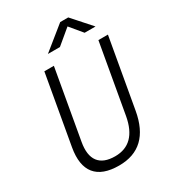

<svg xmlns="http://www.w3.org/2000/svg" viewBox="-215 -1011 1016 1134"><g transform="rotate(-30 293.0 -444.0)"><path d="M258.3 9.8Q145 9.8 97.4 -49.1Q49.8 -107.9 69.8 -222.7L152.8 -693.4H217.8L134.8 -222.7Q119.6 -137.2 152.8 -93.3Q186 -49.3 265.1 -49.3Q407.2 -49.3 438.5 -222.7L521.5 -693.4H586.4L503.4 -222.7Q462.9 9.8 258.3 9.8ZM222.2 -771.5 379.4 -898.4H434.1L546.9 -771.5H472.7L403.8 -854.5L304.2 -771.5Z"/></g></svg>

Font: Cascadia Code PL Light
Style: Italic
Weight: 300
Italic angle: -10°
Monospace: yes
Designer: Aaron Bell
Foundry: Saja Typeworks
Version: Version 2404.023; ttfautohint (v1.8.4)